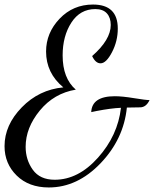

<svg xmlns="http://www.w3.org/2000/svg" viewBox="-23 -739 679 846"><path d="M403 -250 379 -245Q382 -315 483 -315Q516 -315 567.5 -306.5Q619 -298 636 -298Q621 -266 594 -266Q571 -265 536 -265Q522 -126 420 -19.5Q318 87 192 87Q104 87 50.5 34.5Q-3 -18 -3 -95Q-3 -188 73 -266Q149 -344 256 -354Q180 -417 180 -512Q180 -594 239.5 -656.5Q299 -719 387 -719Q496 -719 496 -613Q496 -558 470.5 -509Q445 -460 420 -460Q398 -460 383 -492Q465 -564 465 -629Q465 -661 448 -680Q431 -699 397 -699Q330 -699 291.5 -639.5Q253 -580 253 -495Q253 -394 311 -344Q215 -328 152.5 -252Q90 -176 90 -92Q90 -35 121.5 9Q153 53 218 53Q322 53 409 -44.5Q496 -142 510 -264Q465 -262 403 -250Z"/></svg>

Font: Dancing Script
Style: Regular
Weight: 400
Designer: Pablo Impallari
Foundry: Pablo Impallari. www.impallari.com
Version: Version 1.002